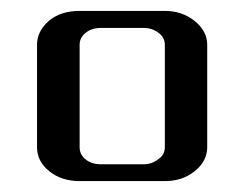

<svg xmlns="http://www.w3.org/2000/svg" viewBox="-20 -332 448 352"><path d="M47.9 -62V-250Q47.9 -274.9 69.8 -293.9Q91.3 -312 126 -312H282.2Q314 -312 336.9 -293.5Q359.9 -274.9 359.9 -250V-62Q359.9 -36.6 336.9 -18.1Q314.5 0 282.2 0H126Q92.8 0 70.3 -18.1Q47.9 -36.1 47.9 -62ZM126 -62Q126 -48.3 137.2 -39.6Q148.4 -30.8 165 -30.8H243.2Q258.3 -30.8 270 -40Q282.2 -48.3 282.2 -62V-250Q282.2 -263.2 270.5 -272Q258.8 -280.8 243.2 -280.8H165Q148.4 -280.8 137.2 -272Q126 -263.2 126 -250Z"/></svg>

Font: Hhenum
Style: Regular
Weight: 400
Designer: T. Christopher White
Version: Version 1.0